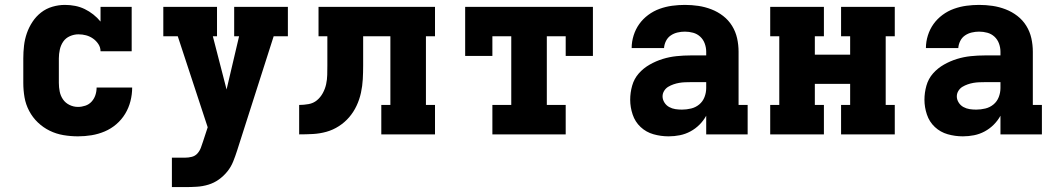

<svg xmlns="http://www.w3.org/2000/svg" viewBox="-20 -548 4315 783"><path d="M298 8Q268 8 238.5 3Q209 -2 182.5 -15Q156 -28 134.5 -48.5Q113 -69 99 -95.5Q85 -122 80 -151Q75 -180 75 -210V-310Q75 -336 78 -362Q81 -388 89.5 -412.5Q98 -437 112.5 -459Q127 -481 147.5 -497Q168 -513 193.5 -520.5Q219 -528 245 -528Q266 -528 286.5 -524Q307 -520 325.5 -511Q344 -502 360.5 -489Q377 -476 390 -460V-520H517V-339H390Q390 -355 381 -368.5Q372 -382 359 -391Q346 -400 331 -404Q316 -408 300 -408Q282 -408 265 -400.5Q248 -393 238 -378.5Q228 -364 224 -346Q220 -328 220 -310V-210Q220 -192 223.5 -174.5Q227 -157 237 -142.5Q247 -128 263.5 -120Q280 -112 298 -112Q313 -112 328 -117Q343 -122 353.5 -133.5Q364 -145 369 -160Q374 -175 374 -191H519Q519 -163 512 -135.5Q505 -108 490.5 -84Q476 -60 454.5 -41.5Q433 -23 407 -12Q381 -1 353.5 3.5Q326 8 298 8Z M681 215V95H735Q749 95 762.5 91.5Q776 88 785 78Q794 68 799 55Q804 42 808 29L827 -29L705 -400H646V-520H865V-400H848L904 -183L955 -400H935V-520H1154V-400H1096L947 66Q940 88 931 110.5Q922 133 907 151.5Q892 170 872.5 184Q853 198 830 205Q807 212 783 213.5Q759 215 735 215Z M1200 0V-120Q1219 -120 1238.5 -123.5Q1258 -127 1272.5 -139Q1287 -151 1296.5 -168.5Q1306 -186 1310 -204.5Q1314 -223 1314.5 -242.5Q1315 -262 1315 -281V-400H1279V-520H1754V-400H1717V-120H1754V0H1535V-120H1572V-400H1461V-281Q1461 -253 1459.5 -225Q1458 -197 1452 -169.5Q1446 -142 1434 -116.5Q1422 -91 1404 -70Q1386 -49 1362 -33.5Q1338 -18 1311 -10.5Q1284 -3 1256 -1.5Q1228 0 1200 0Z M1988 0V-120H2065V-400H1988V-320H1877V-520H2398V-320H2287V-400H2210V-120H2287V0Z M2707 8H2706Q2675 8 2645 -0.5Q2615 -9 2592.5 -30Q2570 -51 2560 -81Q2550 -111 2550 -141Q2550 -170 2558 -198.5Q2566 -227 2585 -248.5Q2604 -270 2629.5 -284.5Q2655 -299 2682.5 -307.5Q2710 -316 2739 -319Q2768 -322 2797 -322H2860V-337Q2860 -354 2854 -370.5Q2848 -387 2835.5 -398.5Q2823 -410 2806.5 -414.5Q2790 -419 2773 -419Q2758 -419 2743 -415.5Q2728 -412 2715.5 -403.5Q2703 -395 2696 -381Q2689 -367 2688 -352H2556Q2556 -378 2564 -403.5Q2572 -429 2587 -450Q2602 -471 2623.5 -487Q2645 -503 2670 -512Q2695 -521 2721 -524.5Q2747 -528 2773 -528Q2801 -528 2828 -524Q2855 -520 2881 -510Q2907 -500 2929 -483Q2951 -466 2965.5 -442.5Q2980 -419 2986 -392Q2992 -365 2992 -337V-120H3029V0H2860V-76Q2849 -56 2832.5 -39.5Q2816 -23 2795.5 -12Q2775 -1 2752.5 3.5Q2730 8 2707 8ZM2761 -101Q2780 -101 2798.5 -105.5Q2817 -110 2831.5 -122Q2846 -134 2853 -152Q2860 -170 2860 -189V-213H2797Q2785 -213 2773 -212.5Q2761 -212 2749.5 -210Q2738 -208 2726.5 -204Q2715 -200 2705 -194Q2695 -188 2688.5 -177.5Q2682 -167 2682 -155Q2682 -142 2689.5 -130Q2697 -118 2709 -111.5Q2721 -105 2734 -103Q2747 -101 2761 -101Z M3121 0V-120H3158V-400H3121V-520H3340V-400H3303V-325H3447V-400H3410V-520H3629V-400H3592V-120H3629V0H3410V-120H3447V-206H3303V-120H3340V0Z M3907 8H3906Q3875 8 3845 -0.5Q3815 -9 3792.5 -30Q3770 -51 3760 -81Q3750 -111 3750 -141Q3750 -170 3758 -198.5Q3766 -227 3785 -248.5Q3804 -270 3829.5 -284.5Q3855 -299 3882.5 -307.5Q3910 -316 3939 -319Q3968 -322 3997 -322H4060V-337Q4060 -354 4054 -370.5Q4048 -387 4035.5 -398.5Q4023 -410 4006.5 -414.5Q3990 -419 3973 -419Q3958 -419 3943 -415.5Q3928 -412 3915.5 -403.5Q3903 -395 3896 -381Q3889 -367 3888 -352H3756Q3756 -378 3764 -403.5Q3772 -429 3787 -450Q3802 -471 3823.5 -487Q3845 -503 3870 -512Q3895 -521 3921 -524.5Q3947 -528 3973 -528Q4001 -528 4028 -524Q4055 -520 4081 -510Q4107 -500 4129 -483Q4151 -466 4165.5 -442.5Q4180 -419 4186 -392Q4192 -365 4192 -337V-120H4229V0H4060V-76Q4049 -56 4032.5 -39.5Q4016 -23 3995.5 -12Q3975 -1 3952.5 3.5Q3930 8 3907 8ZM3961 -101Q3980 -101 3998.5 -105.5Q4017 -110 4031.5 -122Q4046 -134 4053 -152Q4060 -170 4060 -189V-213H3997Q3985 -213 3973 -212.5Q3961 -212 3949.5 -210Q3938 -208 3926.5 -204Q3915 -200 3905 -194Q3895 -188 3888.5 -177.5Q3882 -167 3882 -155Q3882 -142 3889.5 -130Q3897 -118 3909 -111.5Q3921 -105 3934 -103Q3947 -101 3961 -101Z"/></svg>

Font: Iosevka Etoile Heavy
Style: Regular
Weight: 900
Designer: Belleve Invis
Foundry: Belleve Invis
Version: Version 22.1.2; ttfautohint (v1.8.4)